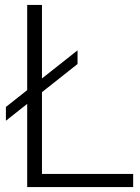

<svg xmlns="http://www.w3.org/2000/svg" viewBox="-20 -760 567 780"><path d="M4 -269.5V-325.5L295 -555.5V-500ZM90.5 0V-740H150.5V-53.5H521V0Z"/></svg>

Font: Encode Sans Condensed Thin Light
Style: Regular
Weight: 300
Version: Version 3.002